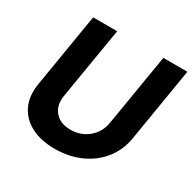

<svg xmlns="http://www.w3.org/2000/svg" viewBox="-162 -890 1065 1064"><g transform="rotate(30 370.5 -358.0)"><path d="M587.7 -727.3H741.5L663.4 -255Q650.2 -176.1 602.6 -115.9Q555 -55.8 481 -22.7Q407 10.3 317.5 10.3Q228 10.3 165 -22.7Q101.9 -55.8 74.6 -115.9Q47.2 -176.1 60.4 -255L138.5 -727.3H292.3L215.9 -268.1Q206 -205.3 240.1 -165.1Q274.1 -125 340.2 -125Q406.6 -125 454 -165.1Q501.4 -205.3 511.4 -268.1Z"/></g></svg>

Font: Karasuma Gothic
Style: Bold Italic
Weight: 700
Italic angle: 9.39998°
Designer: Rasmus Andersson / Ryoko Nishizuka
Foundry: Genbu
Version: Version 1.00